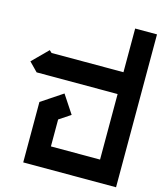

<svg xmlns="http://www.w3.org/2000/svg" viewBox="-135 -809 858 1019"><g transform="rotate(15 294.0 -300.0)"><path d="M480 -720H600V120H90V-212L207 -290L273 -190L210 -148V0H480V-360H35L-12 -408L72 -492L85 -480H480Z"/></g></svg>

Font: SOV_raksil
Style: Book
Weight: 400
Version: Version 1.00